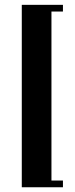

<svg xmlns="http://www.w3.org/2000/svg" viewBox="-20 -643 318 809"><path d="M71.8 146V-622.6H245.2V-594.4H196.8V117.7H245.2V146Z"/></svg>

Font: Playfair 5pt SemiExpanded Light ExtraBold
Style: Regular
Weight: 800
Version: Version 2.001;gftools[0.9.30]